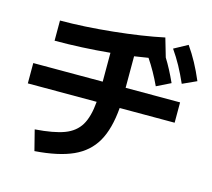

<svg xmlns="http://www.w3.org/2000/svg" viewBox="-110 -871 1158 1051"><g transform="rotate(15 469.0 -346.0)"><path d="M429.2 -301.8H39.1V-417H432.6V-580.6Q273.9 -565.4 120.1 -565.4V-679.7Q254.4 -679.7 417 -696.5Q579.6 -713.4 701.2 -739.3L731.9 -633.8Q764.6 -582 798.8 -506.8L719.7 -467.8Q684.1 -544.4 641.1 -607.9Q613.3 -603 562.5 -595.7V-417H871.1V-301.8H559.6Q549.8 -181.6 508.3 -109.1Q466.8 -36.6 385.5 0.2Q304.2 37.1 169.9 46.9L140.6 -68.4Q247.1 -76.2 305.9 -98.4Q364.7 -120.6 393.3 -168Q421.9 -215.3 429.2 -301.8ZM757.8 -691.4 835 -733.4Q863.3 -692.9 886.7 -649.7Q910.2 -606.4 932.6 -553.7L853.5 -517.6Q830.6 -569.3 808.1 -610.4Q785.6 -651.4 757.8 -691.4Z"/></g></svg>

Font: Pretendard
Style: Bold
Weight: 700
Designer: Base glyphs from Inter by Rasmus Andersson; Hangeul glyphs from Noto Sans CJK(Source Han Sans) by Jang Soo-young and Kan
Foundry: Kil Hyung-jin
Version: Version 1.309